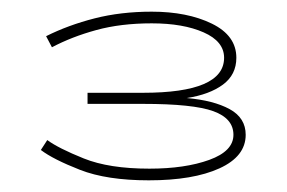

<svg xmlns="http://www.w3.org/2000/svg" viewBox="-20 -621 491 329"><path d="M235 -312Q163 -312 117 -330Q71 -348 50 -364L61 -381Q80 -367 123.5 -349.5Q167 -332 236 -332Q297 -332 338.5 -347Q380 -362 380 -390Q380 -418 345.5 -430.5Q311 -443 225 -443H130V-462H225Q364 -462 364 -522Q364 -550 329 -565.5Q294 -581 240 -581Q187 -581 145 -569.5Q103 -558 69 -540L59 -559Q97 -578 142 -589.5Q187 -601 240 -601Q301 -601 343 -580.5Q385 -560 385 -522Q385 -493 362 -476Q339 -459 300 -453Q346 -449 373.5 -434Q401 -419 401 -390Q401 -353 356 -332.5Q311 -312 235 -312Z"/></svg>

Font: Padyakke Expanded One
Style: Regular
Weight: 400
Designer: James Puckett
Foundry: Dunwich Type Founders
Version: Version 1.500; ttfautohint (v1.8.4.7-5d5b)